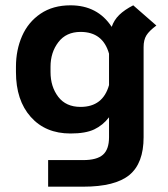

<svg xmlns="http://www.w3.org/2000/svg" viewBox="-20 -502 633 722"><path d="M568 -406Q541 -386 530.5 -369Q520 -352 520 -325V14Q520 112 466.5 156Q413 200 293 200H161V100H293Q344 100 367 80Q390 60 390 14V-61Q367 -31 334.5 -15.5Q302 0 245 0Q151 0 95.5 -62.5Q40 -125 40 -231V-251Q40 -314 63 -366.5Q86 -419 132.5 -450.5Q179 -482 245 -482Q347 -482 400 -401Q409 -427 428.5 -446Q448 -465 481 -482ZM390 -182V-300Q367 -382 283 -382Q229 -382 199.5 -343.5Q170 -305 170 -251V-231Q170 -176 199 -138Q228 -100 283 -100Q367 -100 390 -182Z"/></svg>

Font: KoHo
Style: Bold
Weight: 700
Designer: Cadson Demak & Katatrad Team
Foundry: Cadson Demak Co.,Ltd.
Version: Version 1.000; ttfautohint (v1.6)